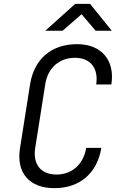

<svg xmlns="http://www.w3.org/2000/svg" viewBox="-20 -970 640 1000"><path d="M216 -810H306L405 -896L478 -810H562L449 -950H372ZM263 10C396 10 486 -68 508 -200H429C415 -115 356 -61 274 -61C193 -61 151 -114 163 -197L216 -533C229 -616 289 -669 370 -669C451 -669 494 -615 481 -530H560C580 -656 508 -740 382 -740C248 -740 159 -664 137 -533L84 -197C64 -70 133 10 263 10Z"/></svg>

Font: JetBrains Mono Light
Style: Italic
Weight: 336
Italic angle: -9°
Monospace: yes
Designer: Philipp Nurullin, Konstantin Bulenkov
Foundry: JetBrains
Version: Version 2.305